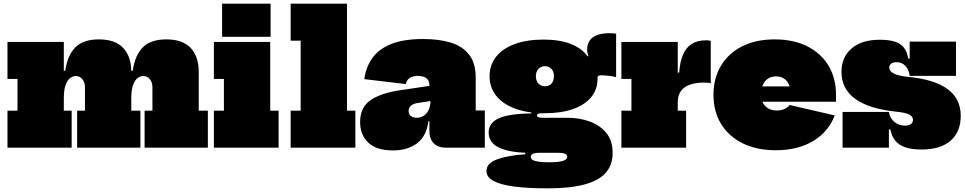

<svg xmlns="http://www.w3.org/2000/svg" viewBox="-20 -810 5291 1053"><path d="M773 0V-203H816V-330Q816 -358.5 801.8 -375.8Q787.5 -393 765 -393Q749.5 -393 734.5 -381.8Q719.5 -370.5 709.8 -343.8Q700 -317 700 -271L666 -422H708Q720 -507.5 763.8 -550.8Q807.5 -594 892 -594Q982 -594 1026 -546.8Q1070 -499.5 1070 -416V-203H1120V0ZM21 0V-203H76V-377H21V-580H330V-203H373V0ZM403 0V-203H446V-330Q446 -358.5 431.8 -375.8Q417.5 -393 395 -393Q379.5 -393 364.5 -381.8Q349.5 -370.5 339.8 -343.8Q330 -317 330 -271L296 -422H338Q350 -507.5 393.8 -550.8Q437.5 -594 522 -594Q612 -594 656 -546.8Q700 -499.5 700 -416V-203H750V0Z M1462 -203H1508V0H1153V-203H1208V-377H1153V-580H1462ZM1198 -790H1464V-608H1198Z M1883 -203H1929V0H1574V-203H1629V-587H1574V-790H1883Z M2426 0Q2382.5 0 2358.8 -24Q2335 -48 2335 -92V-187L2349 -207L2341 -263L2335 -289V-341Q2335 -361.5 2326.2 -373Q2317.5 -384.5 2303.2 -389.2Q2289 -394 2273 -394Q2250.5 -394 2231.2 -384.8Q2212 -375.5 2205 -349L1978 -376Q1986.5 -440.5 2021 -490.2Q2055.5 -540 2123.8 -568Q2192 -596 2302 -596Q2388 -596 2452.5 -576.2Q2517 -556.5 2553 -510Q2589 -463.5 2589 -384V-204H2639V0ZM2135 15Q2044.5 15 1999.8 -27.8Q1955 -70.5 1955 -141Q1955 -222 2012.8 -261.2Q2070.5 -300.5 2180 -316L2362 -343V-259L2277 -246Q2247 -242.5 2234 -230.5Q2221 -218.5 2221 -201Q2221 -183 2233.5 -173.5Q2246 -164 2266 -164Q2283.5 -164 2300.8 -173.2Q2318 -182.5 2329.5 -204Q2341 -225.5 2341 -263L2364 -146H2330Q2319 -63 2267.2 -24Q2215.5 15 2135 15Z M2984 223Q2878.5 223 2803.2 213.5Q2728 204 2688 183Q2648 162 2648 128Q2648 85 2706.5 63.8Q2765 42.5 2861 36V15L2937 28Q2918 28 2908 31.2Q2898 34.5 2894.5 39.5Q2891 44.5 2891 50Q2891 61.5 2903 68Q2915 74.5 2937.2 77.2Q2959.5 80 2990 80Q3041 80 3066 72.8Q3091 65.5 3091 50Q3091 28 3042 28H2885Q2781.5 28 2720.8 1.2Q2660 -25.5 2660 -83Q2660 -135 2714 -160.5Q2768 -186 2894 -188V-216L2968 -189H2958Q2941.5 -189 2933.2 -186.5Q2925 -184 2925 -177Q2925 -169.5 2933.2 -166.8Q2941.5 -164 2958 -164H3094Q3157 -164 3213.2 -144Q3269.5 -124 3304.8 -81.5Q3340 -39 3340 29Q3340 93.5 3303 136.5Q3266 179.5 3187.2 201.2Q3108.5 223 2984 223ZM2968 -189Q2873.5 -189 2805.8 -214Q2738 -239 2701.5 -284.5Q2665 -330 2665 -392Q2665 -453.5 2700.8 -498.8Q2736.5 -544 2803 -568.5Q2869.5 -593 2962 -593Q3050 -593 3112.2 -568.2Q3174.5 -543.5 3205 -497Q3236 -467 3246.5 -437.8Q3257 -408.5 3257 -377Q3257 -319.5 3222.2 -277.2Q3187.5 -235 3122.8 -212Q3058 -189 2968 -189ZM2969 -337Q2984 -337 2995 -343.8Q3006 -350.5 3012 -362.8Q3018 -375 3018 -392Q3018 -409 3011.8 -421.2Q3005.5 -433.5 2994.5 -440.2Q2983.5 -447 2969 -447Q2954.5 -447 2943.2 -440.2Q2932 -433.5 2925.5 -421.2Q2919 -409 2919 -392Q2919 -375 2925.2 -362.8Q2931.5 -350.5 2942.8 -343.8Q2954 -337 2969 -337ZM3257 -377 3214 -436 3178 -488 3207 -503Q3203.5 -510.5 3201.8 -520.5Q3200 -530.5 3200 -537Q3200 -569 3215 -589Q3230 -609 3257.2 -618.5Q3284.5 -628 3321 -628Q3332.5 -628 3341.8 -627.2Q3351 -626.5 3359 -625V-387Q3336 -392.5 3313.8 -394.8Q3291.5 -397 3277 -397Q3269.5 -397 3265.2 -395.5Q3261 -394 3259 -390.8Q3257 -387.5 3257 -382Q3257 -380.5 3257 -380Q3257 -379.5 3257 -379Q3257 -378.5 3257 -377Z M3697 -203H3743V0H3388V-203H3443V-377H3388V-580H3697ZM3878 -354Q3872 -355.5 3864.5 -356.2Q3857 -357 3844 -357Q3770 -357 3733.5 -330Q3697 -303 3697 -248L3663 -412H3705Q3709 -471 3725.8 -510.2Q3742.5 -549.5 3773.8 -569.2Q3805 -589 3853 -589Q3860.5 -589 3866.8 -588.2Q3873 -587.5 3878 -586Z M4235 14Q4130 14 4053.2 -24Q3976.5 -62 3934.8 -130.2Q3893 -198.5 3893 -290Q3893 -381 3934 -449.5Q3975 -518 4050.5 -556Q4126 -594 4229 -594Q4332 -594 4407.5 -556Q4483 -518 4524 -449.5Q4565 -381 4565 -290Q4565 -280.5 4565 -271.2Q4565 -262 4565 -252H4315Q4316 -262.5 4316 -273.5Q4316 -284.5 4316 -295Q4316 -326 4306.2 -347.5Q4296.5 -369 4278.5 -380Q4260.5 -391 4236 -391Q4211 -391 4192.5 -379.2Q4174 -367.5 4164 -345Q4154 -322.5 4154 -290Q4154 -264.5 4164.5 -245.2Q4175 -226 4194.2 -215Q4213.5 -204 4240 -204Q4264 -204 4282.2 -212.2Q4300.5 -220.5 4311 -234L4558 -177Q4524.5 -88 4440.5 -37Q4356.5 14 4235 14ZM4055 -252V-336H4361L4355 -252Z M5034 10Q4982 10 4946.8 -1.5Q4911.5 -13 4891 -37.2Q4870.5 -61.5 4863 -100H4840L4855 -196Q4860.5 -162.5 4884.5 -141.8Q4908.5 -121 4943 -121Q4963.5 -121 4975.2 -129.2Q4987 -137.5 4987 -153Q4987 -171 4967.2 -181.5Q4947.5 -192 4900 -197Q4748.5 -212 4671.8 -266.8Q4595 -321.5 4595 -416Q4595 -497 4650.8 -544.5Q4706.5 -592 4804 -592Q4851.5 -592 4884 -582.8Q4916.5 -573.5 4935.5 -551Q4954.5 -528.5 4961 -489H4984L4969 -394Q4964.5 -429.5 4945 -449.2Q4925.5 -469 4897 -469Q4879 -469 4868 -461.2Q4857 -453.5 4857 -439Q4857 -419 4883 -406.2Q4909 -393.5 4962 -388Q5105.5 -374.5 5177.2 -321.2Q5249 -268 5249 -175Q5249 -86.5 5193.2 -38.2Q5137.5 10 5034 10ZM4601 0V-196H4855V0ZM4969 -394V-582H5223V-394Z"/></svg>

Font: Hepta Slab ExtraLight Black
Style: Regular
Weight: 900
Version: Version 1.102